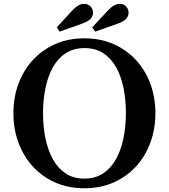

<svg xmlns="http://www.w3.org/2000/svg" viewBox="-20 -972 881 1002"><path d="M420 10.5Q336.5 10.5 268.5 -19.5Q200.5 -49.5 151.5 -103Q102.5 -156.5 76.2 -227.8Q50 -299 50 -381Q50 -463.5 76.2 -534.5Q102.5 -605.5 151.5 -658.8Q200.5 -712 268.5 -742Q336.5 -772 420 -772Q504 -772 572.2 -742Q640.5 -712 689.5 -658.8Q738.5 -605.5 764.8 -534.5Q791 -463.5 791 -381Q791 -299 764.8 -227.8Q738.5 -156.5 689.5 -103Q640.5 -49.5 572.2 -19.5Q504 10.5 420 10.5ZM420 -40Q477.5 -40 518.5 -67.2Q559.5 -94.5 585.8 -142.2Q612 -190 624.5 -251.8Q637 -313.5 637 -382.5Q637 -451 624.8 -512Q612.5 -573 586.5 -620Q560.5 -667 519.5 -694Q478.5 -721 421 -721Q363.5 -721 322.5 -694Q281.5 -667 255.5 -619.8Q229.5 -572.5 217 -511.2Q204.5 -450 204.5 -381.5Q204.5 -312.5 217 -251Q229.5 -189.5 255.5 -142Q281.5 -94.5 322.2 -67.2Q363 -40 420 -40ZM476.5 -807 461.5 -829.5 543 -917Q575.5 -952 605 -952Q625 -952 638 -938.2Q651 -924.5 651 -905.5Q651 -888.5 638.8 -874.2Q626.5 -860 591.5 -847.5ZM291 -807 276.5 -829.5 357 -917Q389.5 -952 418.5 -952Q439.5 -952 452.5 -938.2Q465.5 -924.5 465.5 -905.5Q465.5 -888.5 453 -874.2Q440.5 -860 405.5 -847.5Z"/></svg>

Font: Libre Caslon Text Medium
Style: Regular
Weight: 500
Designer: Pablo Impallari, Rodrigo Fuenzalida, Katja Schimmel
Foundry: Pablo Impallari, Rodrigo Fuenzalida
Version: Version 2.000